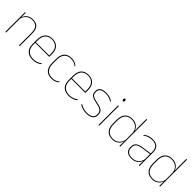

<svg xmlns="http://www.w3.org/2000/svg" viewBox="316 -1999 3345 3345"><g transform="rotate(45 1988.0 -327.0)"><path d="M434.5 0H416V-310Q416 -363 401.8 -400.5Q387.5 -438 355.5 -458.2Q323.5 -478.5 270 -478.5Q220.5 -478.5 183.8 -458.8Q147 -439 125 -404.2Q103 -369.5 96 -325L87 -344H92.5Q97 -385 118.8 -419.2Q140.5 -453.5 179 -474.2Q217.5 -495 271 -495Q331.5 -495 367.2 -472.8Q403 -450.5 418.8 -409.2Q434.5 -368 434.5 -311ZM99.5 0H81V-485.5H99.5L97.5 -358.5H99.5Z M759.5 9.5Q668 9.5 617.5 -40.2Q567 -90 567 -180.5V-292.5Q567 -392.5 613.8 -444.8Q660.5 -497 749.5 -497Q808 -497 848.8 -473.5Q889.5 -450 910.5 -405.2Q931.5 -360.5 931.5 -296.5V-279.5Q931.5 -268.5 931.2 -257.5Q931 -246.5 930 -233H913Q913 -250.5 913 -266.5Q913 -282.5 913 -296Q913 -355.5 894.2 -396.5Q875.5 -437.5 839 -459Q802.5 -480.5 749.5 -480.5Q669.5 -480.5 627.5 -432.5Q585.5 -384.5 585.5 -292.5V-243.5V-239.5V-181Q585.5 -140 597.2 -108Q609 -76 631.5 -53.8Q654 -31.5 686.5 -19.8Q719 -8 760 -8Q807.5 -8 847.5 -22.8Q887.5 -37.5 922.5 -65L920 -43Q890.5 -19 849.5 -4.8Q808.5 9.5 759.5 9.5ZM923.5 -233H575.5V-249.5H923.5Z M1221.5 9.5Q1131.5 9.5 1085.8 -43.5Q1040 -96.5 1040 -196V-290.5Q1040 -389.5 1085.8 -442.2Q1131.5 -495 1221.5 -495Q1256.5 -495 1283 -487.5Q1309.5 -480 1328.8 -469.2Q1348 -458.5 1360 -447.5L1362.5 -426Q1339.5 -447.5 1305.2 -462.8Q1271 -478 1221 -478Q1141 -478 1099.8 -429.8Q1058.5 -381.5 1058.5 -290.5V-196.5Q1058.5 -105.5 1099.8 -56.8Q1141 -8 1222.5 -8Q1274.5 -8 1309 -23.8Q1343.5 -39.5 1366.5 -60.5L1363.5 -38.5Q1344 -21.5 1309.8 -6Q1275.5 9.5 1221.5 9.5Z M1648 9.5Q1556.5 9.5 1506 -40.2Q1455.5 -90 1455.5 -180.5V-292.5Q1455.5 -392.5 1502.2 -444.8Q1549 -497 1638 -497Q1696.5 -497 1737.2 -473.5Q1778 -450 1799 -405.2Q1820 -360.5 1820 -296.5V-279.5Q1820 -268.5 1819.8 -257.5Q1819.5 -246.5 1818.5 -233H1801.5Q1801.5 -250.5 1801.5 -266.5Q1801.5 -282.5 1801.5 -296Q1801.5 -355.5 1782.8 -396.5Q1764 -437.5 1727.5 -459Q1691 -480.5 1638 -480.5Q1558 -480.5 1516 -432.5Q1474 -384.5 1474 -292.5V-243.5V-239.5V-181Q1474 -140 1485.8 -108Q1497.5 -76 1520 -53.8Q1542.5 -31.5 1575 -19.8Q1607.5 -8 1648.5 -8Q1696 -8 1736 -22.8Q1776 -37.5 1811 -65L1808.5 -43Q1779 -19 1738 -4.8Q1697 9.5 1648 9.5ZM1812 -233H1464V-249.5H1812Z M2084 9.5Q2025.5 9.5 1983.8 -5.5Q1942 -20.5 1916 -37.5L1913 -59Q1948 -37 1989.2 -22.5Q2030.5 -8 2085 -8Q2153.5 -8 2192.5 -34.8Q2231.5 -61.5 2231.5 -113.5V-123.5Q2231.5 -157 2219 -179Q2206.5 -201 2174 -216.2Q2141.5 -231.5 2081 -243Q2019.5 -254.5 1984 -270Q1948.5 -285.5 1933.8 -310.5Q1919 -335.5 1919 -374.5V-379.5Q1919 -434.5 1958.2 -464.5Q1997.5 -494.5 2076 -494.5Q2132 -494.5 2171.8 -480Q2211.5 -465.5 2235 -447.5L2238 -427Q2207.5 -449 2168.2 -463.2Q2129 -477.5 2075.5 -477.5Q2028.5 -477.5 1998 -465.8Q1967.5 -454 1952.5 -432Q1937.5 -410 1937.5 -379.5V-374.5Q1937.5 -339.5 1950.8 -318.2Q1964 -297 1996.5 -284Q2029 -271 2085.5 -260Q2149.5 -248 2185.2 -231.2Q2221 -214.5 2235.5 -188.8Q2250 -163 2250 -124.5V-113.5Q2250 -54 2206.2 -22.2Q2162.5 9.5 2084 9.5Z M2394.5 0H2376V-485.5H2394.5ZM2385.5 -594.5Q2375 -594.5 2369.5 -601.2Q2364 -608 2364 -622V-626.5Q2364 -640 2369.5 -646.8Q2375 -653.5 2385.5 -653.5Q2396 -653.5 2401.2 -646.8Q2406.5 -640 2406.5 -626.5V-622Q2406.5 -608 2401.2 -601.2Q2396 -594.5 2385.5 -594.5Z M2720.5 9.5Q2631.5 9.5 2584 -43.8Q2536.5 -97 2536.5 -197V-289.5Q2536.5 -389.5 2584.2 -442.2Q2632 -495 2722 -495Q2772 -495 2812 -474.5Q2852 -454 2875.2 -417Q2898.5 -380 2899 -330H2905L2894 -313.5Q2891 -368.5 2866.8 -405Q2842.5 -441.5 2804.5 -460Q2766.5 -478.5 2721 -478.5Q2641 -478.5 2598 -430.2Q2555 -382 2555 -289.5V-197Q2555 -104.5 2598 -55.8Q2641 -7 2722.5 -7Q2769 -7 2805.5 -26.5Q2842 -46 2865.5 -81Q2889 -116 2896 -162.5L2905 -144H2899.5Q2895 -101.5 2872 -66.8Q2849 -32 2810.5 -11.2Q2772 9.5 2720.5 9.5ZM2911 0H2892.5L2895 -130.5L2894 -138V-346.5L2894.5 -356L2892.5 -494.5V-664.5H2911Z M3388 0H3369L3371 -128L3369.5 -131.5V-292V-334.5Q3369.5 -404.5 3334.2 -441.2Q3299 -478 3225.5 -478Q3171 -478 3128 -460.2Q3085 -442.5 3055.5 -420L3058 -441Q3073.5 -453 3097.2 -465.5Q3121 -478 3153.2 -486.5Q3185.5 -495 3225.5 -495Q3267 -495 3297.5 -484.2Q3328 -473.5 3348.2 -453Q3368.5 -432.5 3378.2 -402.8Q3388 -373 3388 -335ZM3192 9.5Q3119.5 9.5 3080.2 -24.2Q3041 -58 3041 -123V-134.5Q3041 -192.5 3077 -224.2Q3113 -256 3197.5 -268.5L3378.5 -295.5L3379 -278.5L3201 -252.5Q3126 -241.5 3092.8 -214.5Q3059.5 -187.5 3059.5 -135.5V-124Q3059.5 -66.5 3094.2 -36.8Q3129 -7 3194.5 -7Q3246.5 -7 3283.8 -27.2Q3321 -47.5 3343.5 -82.2Q3366 -117 3372.5 -160.5L3382 -142H3376Q3372 -102.5 3350 -67.8Q3328 -33 3288.5 -11.8Q3249 9.5 3192 9.5Z M3704 9.5Q3615 9.5 3567.5 -43.8Q3520 -97 3520 -197V-289.5Q3520 -389.5 3567.8 -442.2Q3615.5 -495 3705.5 -495Q3755.5 -495 3795.5 -474.5Q3835.5 -454 3858.8 -417Q3882 -380 3882.5 -330H3888.5L3877.5 -313.5Q3874.5 -368.5 3850.2 -405Q3826 -441.5 3788 -460Q3750 -478.5 3704.5 -478.5Q3624.5 -478.5 3581.5 -430.2Q3538.5 -382 3538.5 -289.5V-197Q3538.5 -104.5 3581.5 -55.8Q3624.5 -7 3706 -7Q3752.5 -7 3789 -26.5Q3825.5 -46 3849 -81Q3872.5 -116 3879.5 -162.5L3888.5 -144H3883Q3878.5 -101.5 3855.5 -66.8Q3832.5 -32 3794 -11.2Q3755.5 9.5 3704 9.5ZM3894.5 0H3876L3878.5 -130.5L3877.5 -138V-346.5L3878 -356L3876 -494.5V-664.5H3894.5Z"/></g></svg>

Font: Anek Devanagari Thin
Style: Regular
Weight: 250
Designer: Kailash Malviya (Devanagari) & Yesha Goshar (Latin)
Foundry: Ek Type
Version: Version 1.003